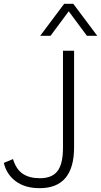

<svg xmlns="http://www.w3.org/2000/svg" viewBox="-35 -975 528 1003"><path d="M172 8Q96 8 47.5 -28Q-1 -64 -15 -124L33 -144Q49 -91 83.5 -67.5Q118 -44 174 -44Q237 -44 265.5 -81.5Q294 -119 294 -203V-710H352V-206Q352 8 172 8ZM473 -788H419L324 -916L229 -788H175L300 -955H348Z"/></svg>

Font: Livvic Light
Style: Regular
Weight: 300
Designer: Jacques Le Bailly, Baron von Fonthausen
Version: Version 1.001; ttfautohint (v1.8.2)